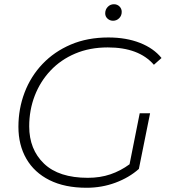

<svg xmlns="http://www.w3.org/2000/svg" viewBox="-20 -882 813 907"><path d="M389 5Q286 5 214 -31Q142 -67 104.5 -132Q67 -197 67 -283Q67 -368 96 -444.5Q125 -521 180.5 -579.5Q236 -638 314.5 -671.5Q393 -705 492 -705Q576 -705 641 -679.5Q706 -654 743 -608L707 -576Q636 -658 489 -658Q404 -658 335.5 -629Q267 -600 218.5 -548.5Q170 -497 144 -429.5Q118 -362 118 -285Q118 -176 188 -109Q258 -42 395 -42Q453 -42 501.5 -58.5Q550 -75 592 -106L640 -347H689L636 -84Q590 -43 525.5 -19Q461 5 389 5ZM514 -784Q499 -784 488 -794Q477 -804 477 -819Q477 -837 489 -849.5Q501 -862 518 -862Q534 -862 544.5 -851.5Q555 -841 555 -826Q555 -808 543 -796Q531 -784 514 -784Z"/></svg>

Font: Montserrat Light
Style: Italic
Weight: 300
Italic angle: -11.3°
Designer: Julieta Ulanovsky
Foundry: Julieta Ulanovsky
Version: Version 9.000; ttfautohint (v1.8.4.7-5d5b)